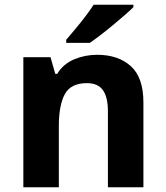

<svg xmlns="http://www.w3.org/2000/svg" viewBox="-20 -786 697 806"><path d="M388 -556Q476 -556 529 -508.5Q582 -461 582 -356V0H433V-319Q433 -378 412 -407.5Q391 -437 345 -437Q277 -437 252 -390.5Q227 -344 227 -257V0H78V-546H192L212 -476H220Q246 -518 291.5 -537Q337 -556 388 -556ZM540 -756Q526 -742 503 -722Q480 -702 453.5 -680Q427 -658 401.5 -638.5Q376 -619 357 -606H258V-619Q274 -638 295.5 -663.5Q317 -689 338 -716.5Q359 -744 373 -766H540Z"/></svg>

Font: Noto Sans New Tai Lue
Style: Regular
Weight: 400
Designer: Monotype Design Team
Foundry: Monotype Imaging Inc.
Version: Version 2.003